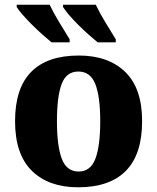

<svg xmlns="http://www.w3.org/2000/svg" viewBox="-20 -786 668 816"><path d="M312 10Q187 10 115.5 -60Q44 -130 44 -271Q44 -411 112.5 -480.5Q181 -550 315 -550Q440 -550 512 -480.5Q584 -411 584 -271Q584 -130 515 -60Q446 10 312 10ZM314 -57Q365 -57 385.5 -111.5Q406 -166 406 -271Q406 -376 385 -429Q364 -482 313 -482Q262 -482 242 -429Q222 -376 222 -271Q222 -166 242.5 -111.5Q263 -57 314 -57ZM395 -606Q378 -620 356 -639.5Q334 -659 312 -681Q290 -703 273 -723Q256 -743 248 -756V-766H387Q403 -732 427 -692.5Q451 -653 472 -619V-606ZM199 -606Q182 -620 160 -639.5Q138 -659 116 -681Q94 -703 76.5 -723Q59 -743 51 -756V-766H191Q207 -732 231 -692.5Q255 -653 276 -619V-606Z"/></svg>

Font: Noto Serif ExtraBold
Style: Regular
Weight: 800
Designer: Monotype Design Team
Foundry: Monotype Imaging Inc.
Version: Version 2.014